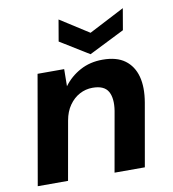

<svg xmlns="http://www.w3.org/2000/svg" viewBox="-82 -803 786 874"><g transform="rotate(-10 311.0 -365.5)"><path d="M22 0 110 -504H233L232 -425Q262 -466 308 -491Q354 -516 412 -516Q477 -516 515 -488Q553 -460 566.5 -410Q580 -360 568 -290L517 0H377L426 -277Q435 -334 417 -366Q399 -398 345 -398Q313 -398 285 -383Q257 -368 237 -339.5Q217 -311 210 -271L162 0ZM544 -731 527 -632 363 -550 230 -632 247 -731 380 -646Z"/></g></svg>

Font: DM Sans ExtraBold
Style: Italic
Weight: 800
Italic angle: -10°
Designer: Colophon Foundry, Jonny Pinhorn
Foundry: Colophon Foundry
Version: Version 4.004;gftools[0.9.30]